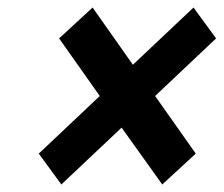

<svg xmlns="http://www.w3.org/2000/svg" viewBox="-20 -590 594 510"><path d="M83 -182 143 -100 303 -251 411 -100 500 -182 392 -335 554 -488 494 -570 333 -418 226 -570 137 -488 245 -335Z"/></svg>

Font: Asimov
Style: NarIt
Weight: 500
Designer: Google
Version: Version 2.000980; 2014